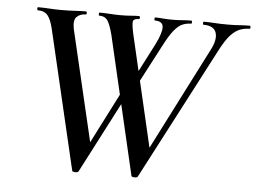

<svg xmlns="http://www.w3.org/2000/svg" viewBox="-47 -685 1000 749"><g transform="rotate(5 452.5 -310.5)"><path d="M493 -1 367 -542Q357 -581 346.5 -597Q336 -613 314 -613Q311 -613 311 -619Q311 -625 314 -625Q333 -625 354.5 -623.5Q376 -622 394 -622Q419 -622 436.5 -623.5Q454 -625 468 -625Q472 -625 472 -619Q472 -613 468 -613Q449 -613 446 -603Q443 -593 452 -552L558 -97L501 -14L759 -520Q780 -561 771 -587Q762 -613 722 -613Q719 -613 719 -619Q719 -625 722 -625Q744 -625 764.5 -623.5Q785 -622 817 -622Q844 -622 861 -623.5Q878 -625 902 -625Q905 -625 905 -619Q905 -613 902 -613Q884 -613 865.5 -606.5Q847 -600 828 -579.5Q809 -559 787 -516L518 -1Q515 4 504.5 3.5Q494 3 493 -1ZM261 -1 134 -542Q125 -581 112 -597Q99 -613 73 -613Q70 -613 70 -619Q70 -625 73 -625Q94 -625 117.5 -623.5Q141 -622 162 -622Q195 -622 218 -623.5Q241 -625 260 -625Q264 -625 264 -619Q264 -613 260 -613Q239 -613 225.5 -600Q212 -587 219 -552L326 -97L268 -14L444 -359L459 -335L286 -1Q283 4 272.5 3.5Q262 3 261 -1ZM473 -335 458 -359 541 -520Q565 -568 563.5 -590.5Q562 -613 531 -613Q529 -613 529 -619Q529 -625 531 -625Q547 -625 561.5 -623.5Q576 -622 599 -622Q622 -622 636.5 -623.5Q651 -625 673 -625Q676 -625 676 -619Q676 -613 673 -613Q656 -613 640 -606.5Q624 -600 607 -579.5Q590 -559 568 -516Z"/></g></svg>

Font: Cormorant Garamond Light SemiBold
Style: Italic
Weight: 600
Italic angle: -10°
Version: Version 4.001